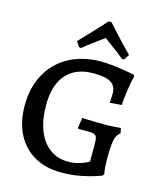

<svg xmlns="http://www.w3.org/2000/svg" viewBox="-129 -976 919 1083"><g transform="rotate(15 330.5 -434.5)"><path d="M35 -300Q35 -406 78.5 -485Q122 -564 202 -607.5Q282 -651 388 -651Q426 -651 469.5 -645.5Q513 -640 544 -634.5Q575 -629 584 -627L589 -618Q587 -612 582 -588Q577 -564 571.5 -525.5Q566 -487 563 -444L494 -439Q495 -443 496 -458Q497 -473 497 -493Q497 -537 466 -556.5Q435 -576 365 -576Q261 -576 206 -514Q151 -452 151 -333Q151 -248 175.5 -186Q200 -124 245.5 -90.5Q291 -57 353 -57Q385 -57 411.5 -64.5Q438 -72 453.5 -79.5Q469 -87 473 -90V-199Q473 -231 463 -241Q453 -251 423 -251H361L358 -257L367 -316Q379 -316 390 -315Q442 -313 500 -313Q528 -313 556 -315Q584 -317 592 -318L598 -288Q576 -272 569 -240.5Q562 -209 562 -130Q562 -74 569 -42L562 -32Q562 -31 527.5 -19.5Q493 -8 441.5 2Q390 12 330 12Q240 12 173.5 -26Q107 -64 71 -134.5Q35 -205 35 -300ZM246 -697 226 -727Q268 -770 312.5 -818Q357 -866 370 -881H386Q399 -866 443.5 -817.5Q488 -769 530 -727L510 -697L498 -695Q455 -731 398 -771Q389 -779 378 -786Q298 -729 258 -695Z"/></g></svg>

Font: Alegreya Medium
Style: Regular
Weight: 500
Designer: Juan Pablo del Peral
Foundry: Huerta Tipografica
Version: Version 2.007; ttfautohint (v1.6)